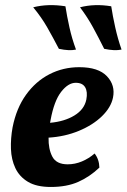

<svg xmlns="http://www.w3.org/2000/svg" viewBox="-20 -734 503 763"><path d="M182 9Q125 9 91 -11.5Q57 -32 41 -66Q25 -100 23.5 -142Q22 -184 30 -228Q45 -304 83.5 -357.5Q122 -411 176.5 -439Q231 -467 295 -467Q371 -467 405 -431Q439 -395 429 -346Q421 -307 385 -272Q349 -237 293.5 -214Q238 -191 173 -187Q172 -142 188 -111.5Q204 -81 249 -81Q278 -81 305.5 -92.5Q333 -104 356 -124Q374 -101 375 -68Q336 -31 290.5 -11Q245 9 182 9ZM181 -257Q180 -251 179 -246Q236 -251 275.5 -275Q315 -299 323 -338Q329 -369 318.5 -387Q308 -405 281 -405Q251 -405 223 -369Q195 -333 181 -257ZM394 -540Q371 -586 349.5 -625.5Q328 -665 298 -705Q356 -720 422 -709Q428 -670 438 -625Q448 -580 463 -537Q436 -531 394 -540ZM214 -540Q190 -586 167.5 -625.5Q145 -665 112 -705Q171 -720 240 -709Q246 -670 256 -625Q266 -580 282 -537Q256 -531 214 -540Z"/></svg>

Font: Vollkorn
Style: Bold Italic
Weight: 700
Italic angle: -11°
Designer: Friedrich Althausen
Foundry: Friedrich Althausen
Version: Version 5.000; ttfautohint (v1.8.3)